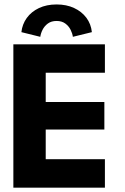

<svg xmlns="http://www.w3.org/2000/svg" viewBox="-20 -864 574 884"><path d="M41.5 -660H463V-529H190.5V-394.5H460.5V-267.5H190.5V-131H463V0H41.5ZM165.5 -694.5 78.5 -716Q82.5 -752.5 103.2 -781.2Q124 -810 159.2 -826.8Q194.5 -843.5 240.5 -843.5Q286 -843.5 321 -827.2Q356 -811 377.5 -782.5Q399 -754 403 -716L315.5 -694.5Q313.5 -710 305 -727Q296.5 -744 280.5 -755.8Q264.5 -767.5 240.5 -767.5Q216.5 -767.5 200.5 -755.8Q184.5 -744 176 -727Q167.5 -710 165.5 -694.5Z"/></svg>

Font: League Spartan Thin
Style: Bold
Weight: 700
Version: Version 2.002